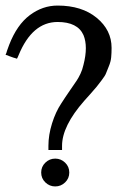

<svg xmlns="http://www.w3.org/2000/svg" viewBox="-23 -654 466 690"><path d="M10 -493Q38 -565 84 -599.5Q130 -634 184 -634Q271 -634 324.5 -590Q378 -546 378 -482Q378 -463 376.5 -447.5Q375 -432 368 -415.5Q361 -399 358 -390.5Q355 -382 341.5 -364.5Q328 -347 324.5 -342.5Q321 -338 302 -316.5Q283 -295 280 -292Q200 -201 200 -130V-122V-115H193H185H166H158H151V-122V-130Q151 -169 164 -210.5Q177 -252 197 -282Q211 -304 229 -330Q247 -356 253 -365Q259 -374 266 -388.5Q273 -403 277 -421Q294 -487 277 -528Q256 -575 184 -575Q93 -575 44 -456L41 -449L38 -443L32 -445L25 -447Q17 -450 11 -452L4 -455L-3 -457L0 -464L2 -471Q6 -482 10 -493ZM211 1.5Q196 16 175.5 16Q155 16 140 1.5Q125 -13 125 -34Q125 -55 140 -69.5Q155 -84 175.5 -84Q196 -84 211 -69.5Q226 -55 226 -34Q226 -13 211 1.5Z"/></svg>

Font: Loyal Sans
Style: Boldv1
Weight: 700
Version: Version 001.000